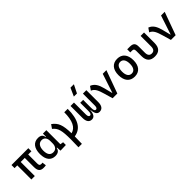

<svg xmlns="http://www.w3.org/2000/svg" viewBox="298 -2331 4093 4093"><g transform="rotate(-45 2344.0 -285.0)"><path d="M472.7 9.8C503.4 9.8 519.5 8.3 543.9 3.9L532.2 -86.9C519.5 -84.5 510.7 -83 502 -83C450.2 -83 440.4 -105 440.4 -156.2V-424.8H537.1V-517.6H29.3V-424.8H111.3V0H214.8V-424.8H336.9V-151.4C336.9 -38.6 377 9.8 472.7 9.8Z M829.1 9.8C907.2 9.8 959.5 -24.9 966.8 -93.8H978.5L985.4 4.9L1151.4 0V-83L1080.1 -93.8V-517.6H976.6V-423.8H966.8C958.5 -493.2 915 -527.3 835 -527.3C700.2 -527.3 623 -427.7 623 -253.9C623 -84 698.2 9.8 829.1 9.8ZM976.6 -224.6C976.6 -132.3 931.2 -78.1 854.5 -78.1C769.5 -78.1 725.6 -137.7 725.6 -253.9C725.6 -372.1 773.9 -439.5 859.4 -439.5C933.1 -439.5 976.6 -385.3 976.6 -293Z M1306.6 224.6H1410.2C1413.6 163.1 1415 89.8 1415 4.9C1621.6 -25.9 1723.6 -199.2 1723.6 -517.6H1620.1C1620.1 -266.1 1551.8 -124.5 1414.1 -90.8C1407.7 -351.1 1368.2 -446.8 1244.1 -537.1L1184.6 -451.7C1286.1 -372.6 1311.5 -282.7 1311.5 -4.9C1311.5 84.5 1310.1 160.6 1306.6 224.6Z M2161.6 9.8C2242.7 9.8 2286.1 -50.3 2286.1 -156.2V-517.6H2182.6V-156.2C2182.6 -106.4 2167 -78.1 2137.2 -78.1C2107.4 -78.1 2091.8 -105 2091.8 -175.8V-419.9H2003.9V-175.8C2003.9 -105 1988.3 -78.1 1958.5 -78.1C1928.7 -78.1 1913.1 -106.4 1913.1 -156.2V-517.6H1809.6V-156.2C1809.6 -50.3 1851.6 9.8 1929.2 9.8C1999.5 9.8 2034.7 -40.5 2045.9 -158.2H2049.8C2061 -40.5 2094.2 9.8 2161.6 9.8ZM2001.5 -609.4H2095.2L2188 -794.9H2084.5Z M2560.5 0H2703.1L2890.6 -517.6H2780.3L2638.7 -87.9H2632.8L2585.9 -273.4C2552.7 -403.8 2506.3 -490.2 2406.2 -527.3L2346.7 -441.9C2434.6 -408.7 2467.3 -321.3 2505.4 -190.4Z M3222.7 9.8C3366.2 9.8 3449.2 -87.9 3449.2 -258.8C3449.2 -429.7 3366.2 -527.3 3222.7 -527.3C3079.1 -527.3 2996.1 -429.7 2996.1 -258.8C2996.1 -87.9 3079.1 9.8 3222.7 9.8ZM3222.7 -83C3146.5 -83 3103.5 -146.5 3103.5 -258.8C3103.5 -371.1 3146.5 -434.6 3222.7 -434.6C3298.8 -434.6 3341.8 -371.1 3341.8 -258.8C3341.8 -146.5 3298.8 -83 3222.7 -83Z M3828.1 9.8C3960 9.8 4025.4 -59.6 4025.4 -200.2V-517.6H3921.9V-200.2C3921.9 -122.1 3890.6 -83 3828.1 -83C3765.6 -83 3733.9 -122.1 3733.9 -200.2V-380.9C3733.9 -481.4 3697.3 -517.6 3595.2 -517.6H3518.1V-424.8H3575.7C3615.7 -424.8 3630.4 -406.7 3630.4 -356.4V-200.2C3630.4 -59.6 3696.3 9.8 3828.1 9.8Z M4318.4 0H4460.9L4648.4 -517.6H4538.1L4396.5 -87.9H4390.6L4343.8 -273.4C4310.5 -403.8 4264.2 -490.2 4164.1 -527.3L4104.5 -441.9C4192.4 -408.7 4225.1 -321.3 4263.2 -190.4Z"/></g></svg>

Font: CaskaydiaCove Nerd Font
Style: Regular
Weight: 400
Designer: Aaron Bell
Foundry: Saja Typeworks
Version: Version 2111.1;Nerd Fonts 2.3.3